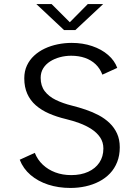

<svg xmlns="http://www.w3.org/2000/svg" viewBox="-20 -918 690 949"><path d="M328 11Q268.5 11 218 -5.5Q167.5 -22 131 -53.2Q94.5 -84.5 77.5 -128.5L152 -162.5Q165.5 -128.5 191.5 -104Q217.5 -79.5 253.2 -66Q289 -52.5 332 -52.5Q380 -52.5 415.8 -68.8Q451.5 -85 471.2 -114.5Q491 -144 491 -184Q491 -215 475 -238.8Q459 -262.5 432 -280Q405 -297.5 372.2 -309.5Q339.5 -321.5 306 -329.5Q260 -340.5 222.2 -357Q184.5 -373.5 157 -397.5Q129.5 -421.5 114.8 -454.5Q100 -487.5 100 -531Q100 -566 113 -594Q126 -622 148.8 -643Q171.5 -664 201.2 -678Q231 -692 265.2 -699Q299.5 -706 334.5 -706Q389 -706 435.5 -690.2Q482 -674.5 514.2 -646.5Q546.5 -618.5 559.5 -582.5L486 -549Q474.5 -579.5 452.8 -600.2Q431 -621 400.2 -631.8Q369.5 -642.5 332 -642.5Q303 -642.5 276 -635.2Q249 -628 227.5 -614.2Q206 -600.5 193.5 -580.2Q181 -560 181 -533Q181 -494 201 -467.5Q221 -441 256 -424Q291 -407 335.5 -396Q369.5 -387.5 403.5 -376Q437.5 -364.5 467.8 -348.5Q498 -332.5 521.5 -310Q545 -287.5 558.5 -258Q572 -228.5 572 -190Q572 -149.5 559.2 -117.2Q546.5 -85 523.8 -61Q501 -37 470.2 -21Q439.5 -5 403.2 3Q367 11 328 11ZM159.5 -898H235L325 -808L414 -898H490L352.5 -769.5H296.5Z"/></svg>

Font: Trispace Thin Light
Style: Regular
Weight: 300
Version: Version 1.210